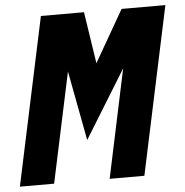

<svg xmlns="http://www.w3.org/2000/svg" viewBox="-66 -749 771 799"><g transform="rotate(-5 319.5 -350.0)"><path d="M-15 0 134 -700H314L347 -484L471 -700H654L505 0H360L456 -453L281 -169L226 -460L128 0Z"/></g></svg>

Font: Red Hat Mono
Style: Italic
Weight: 400
Italic angle: -12°
Monospace: yes
Designer: Pentagram, MCKL
Foundry: MCKL
Version: Version 1.030